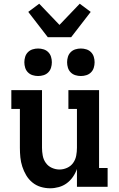

<svg xmlns="http://www.w3.org/2000/svg" viewBox="-20 -1005 640 1033"><path d="M250 8Q224 8 199 0.5Q174 -7 154 -23.5Q134 -40 121 -62Q108 -84 100 -108.5Q92 -133 89.5 -158.5Q87 -184 87 -210V-419H41V-520H206V-210Q206 -189 210 -167.5Q214 -146 226.5 -128.5Q239 -111 259 -102Q279 -93 300 -93Q321 -93 341 -102Q361 -111 373.5 -128.5Q386 -146 390 -167.5Q394 -189 394 -210V-419H348V-520H513V-101H559V0H394V-96Q386 -73 372 -53Q358 -33 339 -19Q320 -5 296.5 1.5Q273 8 250 8ZM415 -596Q400 -596 385.5 -600.5Q371 -605 360.5 -615.5Q350 -626 345.5 -640.5Q341 -655 341 -670Q341 -685 345.5 -699.5Q350 -714 360.5 -724.5Q371 -735 385.5 -739.5Q400 -744 415 -744Q430 -744 444.5 -739.5Q459 -735 469.5 -724.5Q480 -714 484.5 -699.5Q489 -685 489 -670Q489 -655 484.5 -640.5Q480 -626 469.5 -615.5Q459 -605 444.5 -600.5Q430 -596 415 -596ZM185 -596Q170 -596 155.5 -600.5Q141 -605 130.5 -615.5Q120 -626 115.5 -640.5Q111 -655 111 -670Q111 -685 115.5 -699.5Q120 -714 130.5 -724.5Q141 -735 155.5 -739.5Q170 -744 185 -744Q200 -744 214.5 -739.5Q229 -735 239.5 -724.5Q250 -714 254.5 -699.5Q259 -685 259 -670Q259 -655 254.5 -640.5Q250 -626 239.5 -615.5Q229 -605 214.5 -600.5Q200 -596 185 -596ZM237 -805 132 -941 191 -985 300 -871 409 -985 468 -941 363 -805Z"/></svg>

Font: Iosevka HT Extended
Style: Bold
Weight: 700
Width: 7
Monospace: yes
Designer: Belleve Invis
Foundry: Belleve Invis
Version: Version 32.3.0; ttfautohint (v1.8.4)